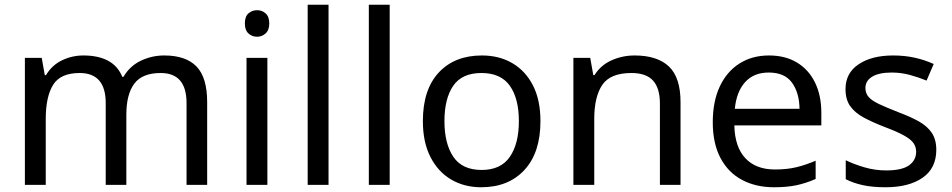

<svg xmlns="http://www.w3.org/2000/svg" viewBox="-20 -780 4015 810"><path d="M673 -546Q764 -546 809 -499.5Q854 -453 854 -349V0H767V-345Q767 -472 658 -472Q580 -472 546.5 -427Q513 -382 513 -296V0H426V-345Q426 -472 316 -472Q235 -472 204 -422Q173 -372 173 -278V0H85V-536H156L169 -463H174Q199 -505 241.5 -525.5Q284 -546 332 -546Q394 -546 435.5 -524Q477 -502 496 -456H501Q528 -502 574.5 -524Q621 -546 673 -546Z M1108 -536V0H1020V-536ZM1065 -737Q1085 -737 1100.5 -723.5Q1116 -710 1116 -681Q1116 -653 1100.5 -639Q1085 -625 1065 -625Q1043 -625 1028 -639Q1013 -653 1013 -681Q1013 -710 1028 -723.5Q1043 -737 1065 -737Z M1366 0H1278V-760H1366Z M1624 0H1536V-760H1624Z M2260 -269Q2260 -136 2192.5 -63Q2125 10 2010 10Q1939 10 1883.5 -22.5Q1828 -55 1796 -117.5Q1764 -180 1764 -269Q1764 -402 1831 -474Q1898 -546 2013 -546Q2086 -546 2141.5 -513.5Q2197 -481 2228.5 -419.5Q2260 -358 2260 -269ZM1855 -269Q1855 -174 1892.5 -118.5Q1930 -63 2012 -63Q2093 -63 2131 -118.5Q2169 -174 2169 -269Q2169 -364 2131 -418Q2093 -472 2011 -472Q1929 -472 1892 -418Q1855 -364 1855 -269Z M2657 -546Q2753 -546 2802 -499.5Q2851 -453 2851 -349V0H2764V-343Q2764 -408 2735 -440Q2706 -472 2644 -472Q2555 -472 2521 -422Q2487 -372 2487 -278V0H2399V-536H2470L2483 -463H2488Q2514 -505 2560 -525.5Q2606 -546 2657 -546Z M3224 -546Q3293 -546 3342.5 -516Q3392 -486 3418.5 -431.5Q3445 -377 3445 -304V-251H3078Q3080 -160 3124.5 -112.5Q3169 -65 3249 -65Q3300 -65 3339.5 -74.5Q3379 -84 3421 -102V-25Q3380 -7 3340 1.5Q3300 10 3245 10Q3169 10 3110.5 -21Q3052 -52 3019.5 -113.5Q2987 -175 2987 -264Q2987 -352 3016.5 -415Q3046 -478 3099.5 -512Q3153 -546 3224 -546ZM3223 -474Q3160 -474 3123.5 -433.5Q3087 -393 3080 -321H3353Q3352 -389 3321 -431.5Q3290 -474 3223 -474Z M3930 -148Q3930 -70 3872 -30Q3814 10 3716 10Q3660 10 3619.5 1Q3579 -8 3548 -24V-104Q3580 -88 3625.5 -74.5Q3671 -61 3718 -61Q3785 -61 3815 -82.5Q3845 -104 3845 -140Q3845 -160 3834 -176Q3823 -192 3794.5 -208Q3766 -224 3713 -244Q3661 -264 3624 -284Q3587 -304 3567 -332Q3547 -360 3547 -404Q3547 -472 3602.5 -509Q3658 -546 3748 -546Q3797 -546 3839.5 -536.5Q3882 -527 3919 -510L3889 -440Q3855 -454 3818 -464Q3781 -474 3742 -474Q3688 -474 3659.5 -456.5Q3631 -439 3631 -409Q3631 -387 3644 -371.5Q3657 -356 3687.5 -341.5Q3718 -327 3769 -307Q3820 -288 3856 -268Q3892 -248 3911 -219.5Q3930 -191 3930 -148Z"/></svg>

Font: Noto Sans Gunjala Gondi
Style: Regular
Weight: 400
Designer: Ek Type
Foundry: Ek Type
Version: Version 1.004